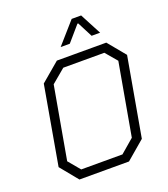

<svg xmlns="http://www.w3.org/2000/svg" viewBox="-159 -1013 987 1125"><g transform="rotate(-20 334.0 -450.0)"><path d="M51 -110 137 -600 255 -700H563L653 -591L566 -99L450 0H141ZM428 -52 513 -125 593 -576 532 -648H276L190 -576L110 -125L171 -52ZM420 -900H479L549 -767H496L447 -862H442L360 -767H303Z"/></g></svg>

Font: Chakra Petch Light
Style: Italic
Weight: 300
Italic angle: -10°
Designer: Katatrad Aksorn Co.,Ltd.
Foundry: Cadson Demak Co.,Ltd.
Version: Version 1.000; ttfautohint (v1.6)